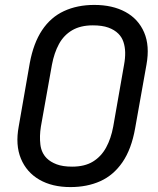

<svg xmlns="http://www.w3.org/2000/svg" viewBox="-20 -740 640 780"><path d="M363 -720Q437 -720 489.5 -691.5Q542 -663 565.5 -608.5Q589 -554 575 -477L529 -219Q514 -134 477.5 -81Q441 -28 387.5 -4Q334 20 266 20Q192 20 140 -10Q88 -40 65 -95.5Q42 -151 56 -226L101 -484Q116 -565 151 -617.5Q186 -670 240 -695Q294 -720 363 -720ZM146 -225Q140 -187 144 -153Q148 -119 170 -97Q185 -82 210 -72.5Q235 -63 273 -63Q324 -63 357.5 -83.5Q391 -104 411 -140.5Q431 -177 440 -226L484 -477Q489 -504 488.5 -527Q488 -550 481.5 -569.5Q475 -589 461 -603Q445 -619 420 -628Q395 -637 357 -637Q307 -637 273 -617Q239 -597 219.5 -561Q200 -525 191 -477Z"/></svg>

Font: RecMonoLinear Nerd Font Mono
Style: Italic
Weight: 400
Italic angle: -10°
Monospace: yes
Version: Version 1.085; ttfautohint (v1.8.4.7-5d5b);Nerd Fonts 3.2.1